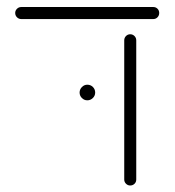

<svg xmlns="http://www.w3.org/2000/svg" viewBox="-20 -539 510 561"><path d="M24.4 -501.1Q24.4 -508.1 29.6 -513.3Q34.8 -518.5 42.2 -518.5H427.8Q435.2 -518.5 440.2 -513.5Q445.2 -508.5 445.2 -501.1Q445.2 -493.7 440.2 -488.5Q435.2 -483.3 427.8 -483.3H42.2Q34.8 -483.3 29.6 -488.5Q24.4 -493.7 24.4 -501.1ZM343 -14.4V-421.1Q343 -428.5 348.1 -433.7Q353.3 -438.9 360.4 -438.9Q367.8 -438.9 373 -433.7Q378.1 -428.5 378.1 -421.1V-14.4Q378.1 -7 373 -2Q367.8 3 360.4 3Q353.3 3 348.1 -2.2Q343 -7.4 343 -14.4ZM212.6 -268.5Q212.6 -277.8 219.3 -284.6Q225.9 -291.5 235.2 -291.5Q244.8 -291.5 251.5 -284.8Q258.1 -278.1 258.1 -268.5Q258.1 -259.3 251.3 -252.6Q244.4 -245.9 235.2 -245.9Q225.9 -245.9 219.3 -252.6Q212.6 -259.3 212.6 -268.5Z"/></svg>

Font: 26F Galaxy Hebrew Light
Style: Regular
Weight: 300
Designer: C₂₉H₂₅N₃O₅
Version: Version 1.000